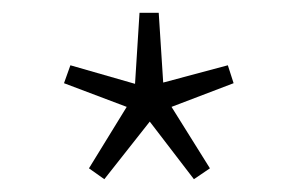

<svg xmlns="http://www.w3.org/2000/svg" viewBox="-20 -804 467 300"><path d="M143 -524 214 -614 283 -524 308 -541 248 -637 345 -674 336 -702 235 -675 228 -784H198L191 -673L90 -702L80 -674L178 -637L119 -541Z"/></svg>

Font: Noto Sans CJK SC Thin
Style: Regular
Weight: 100
Designer: Ryoko NISHIZUKA 西塚涼子 (kana, bopomofo & ideographs); Paul D. Hunt (Latin, Greek & Cyrillic); Sandoll Communications 산돌커뮤니
Foundry: Adobe
Version: Version 2.004;hotconv 1.0.118;makeotfexe 2.5.65603